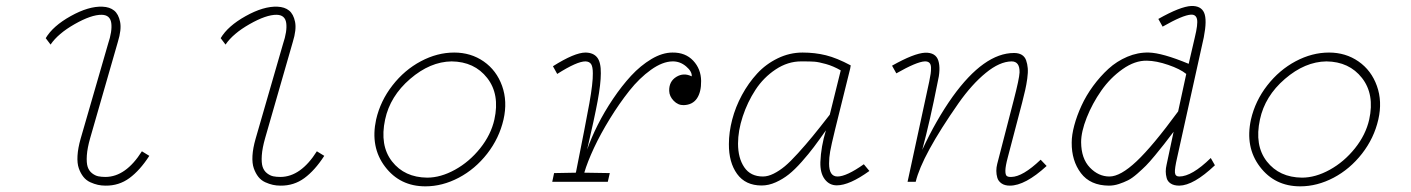

<svg xmlns="http://www.w3.org/2000/svg" viewBox="-20 -623 4837 658"><path d="M491.7 -88.9Q459.5 -39.1 423.6 -12.7Q387.7 13.7 341.8 13.2Q328.1 13.2 315.7 10.5Q303.2 7.8 289.3 1.5Q275.4 -4.9 265.9 -16.8Q256.3 -28.8 250.2 -45.9Q244.1 -63 245.6 -89.1Q247.1 -115.2 256.3 -147.5L350.1 -471.7Q365.2 -516.6 361.3 -544.2Q357.4 -571.8 328.6 -572.3Q293 -572.8 235.8 -540.3Q178.7 -507.8 153.3 -470.2L136.7 -492.2Q161.1 -533.7 222.4 -567.9Q283.7 -602.1 331.1 -600.1Q356 -599.1 371.1 -586.9Q386.2 -574.7 391.6 -548.1Q397 -521.5 383.8 -479L289.1 -149.9Q279.3 -115.7 277.6 -90.3Q275.9 -64.9 280.5 -51Q285.2 -37.1 295.7 -29.1Q306.2 -21 316.9 -18.8Q327.6 -16.6 341.8 -16.6Q411.1 -17.1 466.3 -104.5Z M1091.3 -88.9Q1059.1 -39.1 1023.2 -12.7Q987.3 13.7 941.4 13.2Q927.7 13.2 915.3 10.5Q902.8 7.8 888.9 1.5Q875 -4.9 865.5 -16.8Q856 -28.8 849.9 -45.9Q843.8 -63 845.2 -89.1Q846.7 -115.2 856 -147.5L949.7 -471.7Q964.8 -516.6 960.9 -544.2Q957 -571.8 928.2 -572.3Q892.6 -572.8 835.4 -540.3Q778.3 -507.8 752.9 -470.2L736.3 -492.2Q760.7 -533.7 822 -567.9Q883.3 -602.1 930.7 -600.1Q955.6 -599.1 970.7 -586.9Q985.8 -574.7 991.2 -548.1Q996.6 -521.5 983.4 -479L888.7 -149.9Q878.9 -115.7 877.2 -90.3Q875.5 -64.9 880.1 -51Q884.8 -37.1 895.3 -29.1Q905.8 -21 916.5 -18.8Q927.2 -16.6 941.4 -16.6Q1010.7 -17.1 1065.9 -104.5Z M1438 15.6Q1350.6 15.6 1299.6 -51.8Q1248.5 -119.1 1269 -213.4Q1283.7 -277.3 1325 -330.3Q1366.2 -383.3 1422.4 -413.1Q1478.5 -442.9 1536.6 -442.9Q1593.8 -442.9 1637.7 -412.4Q1681.6 -381.8 1700.7 -328.6Q1719.7 -275.4 1705.6 -213.4Q1690.9 -149.4 1649.7 -96.4Q1608.4 -43.5 1552.2 -13.9Q1496.1 15.6 1438 15.6ZM1443.8 -14.2Q1490.2 -14.2 1539.3 -41.3Q1588.4 -68.4 1625.5 -114.7Q1662.6 -161.1 1674.3 -213.4Q1693.4 -299.8 1649.7 -355.7Q1606 -411.6 1527.8 -412.6Q1454.1 -411.6 1385.5 -352.5Q1316.9 -293.5 1299.8 -213.4Q1280.8 -124.5 1323.5 -69.8Q1366.2 -15.1 1443.8 -14.2Z M2382.8 -345.7Q2383.3 -307.6 2368.4 -285.6Q2353.5 -263.7 2323.2 -262.7Q2303.7 -262.2 2288.8 -277.6Q2273.9 -293 2273.4 -311.5Q2272.5 -343.8 2297.6 -359.4Q2322.8 -375 2350.6 -361.3Q2352.1 -377.9 2331.3 -395.5Q2310.5 -413.1 2284.7 -412.6Q2250.5 -412.1 2210.9 -383.8Q2171.4 -355.5 2136.7 -311.8Q2102.1 -268.1 2070.1 -216.1Q2038.1 -164.1 2015.6 -116Q1993.2 -67.9 1982.4 -31.2L2069.8 -29.8L2063 0H1872.6L1878.9 -29.8L1953.6 -31.2Q1987.3 -199.7 1999.8 -269Q2012.2 -338.4 2011.7 -371.6Q2011.7 -394 2005.9 -403.1Q2000 -412.1 1986.8 -412.6Q1958 -413.1 1889.6 -369.6L1875 -396Q1949.2 -442.9 1986.8 -442.9Q2013.7 -442.4 2026.6 -426Q2039.6 -409.7 2039.1 -371.6Q2039.1 -335.9 2028.1 -276.6Q2017.1 -217.3 1992.2 -110.4Q2006.3 -150.9 2028.6 -195.1Q2050.8 -239.3 2080.6 -283.7Q2110.4 -328.1 2142.8 -363.3Q2175.3 -398.4 2212.6 -420.7Q2250 -442.9 2284.7 -442.9Q2329.1 -443.4 2355.7 -415Q2382.3 -386.7 2382.8 -345.7Z M2841.8 -178.7Q2828.6 -124.5 2825 -103.8Q2821.3 -83 2821.3 -62.5Q2821.3 -18.1 2850.1 -18.1Q2880.9 -18.1 2940.4 -60.1L2959.5 -37.1Q2891.1 12.2 2847.7 12.2Q2822.3 12.2 2806.4 -8.8Q2790.5 -29.8 2791.5 -67.4Q2793.5 -120.6 2810.5 -176.3Q2786.1 -141.6 2769 -118.9Q2752 -96.2 2727.8 -68.8Q2703.6 -41.5 2683.3 -25.4Q2663.1 -9.3 2638.7 1.7Q2614.3 12.7 2590.3 12.7Q2534.7 12.7 2506.1 -26.9Q2477.5 -66.4 2478 -129.4Q2478 -169.9 2489.3 -213.1Q2500.5 -256.3 2522.7 -297.4Q2544.9 -338.4 2574.7 -370.8Q2604.5 -403.3 2645.3 -423.1Q2686 -442.9 2730.5 -442.9Q2772.9 -442.9 2810.5 -433.6Q2848.1 -424.3 2895.5 -398.9L2893.6 -387.7ZM2861.3 -381.8Q2835.9 -396.5 2810.5 -403.6Q2785.2 -410.6 2771.2 -411.6Q2757.3 -412.6 2732.9 -412.6Q2728 -412.6 2725.6 -412.6Q2679.7 -412.6 2638.2 -385Q2596.7 -357.4 2569.1 -315.2Q2541.5 -272.9 2525.4 -223.9Q2509.3 -174.8 2509.3 -130.9Q2509.3 -81.1 2530.8 -49.6Q2552.2 -18.1 2594.7 -18.1Q2611.8 -18.1 2631.3 -27.8Q2650.9 -37.6 2669.7 -53.2Q2688.5 -68.8 2714.8 -97.9Q2741.2 -127 2764.6 -155.5Q2788.1 -184.1 2823.7 -230Z M3566.9 -54.2Q3493.2 13.2 3440.9 13.2Q3423.3 13.2 3412.4 5.6Q3401.4 -2 3397.9 -13.7Q3394.5 -25.4 3394.5 -37.4Q3394.5 -49.3 3397.5 -61L3454.1 -279.8Q3473.1 -353 3474.1 -374.5Q3475.1 -412.6 3446.8 -412.6Q3405.8 -412.1 3358.2 -373Q3310.5 -334 3265.1 -269.5Q3139.6 -89.8 3118.2 0H3090.3L3164.6 -343.8Q3168 -360.4 3169.4 -370.1Q3170.9 -379.9 3170.7 -391.4Q3170.4 -402.8 3164.8 -408Q3159.2 -413.1 3148.9 -412.6Q3121.1 -411.1 3051.8 -371.6L3037.1 -397.9Q3112.3 -440.4 3150.4 -442.4Q3187 -443.4 3195.8 -415Q3204.6 -386.7 3192.9 -338.9Q3167.5 -209.5 3140.6 -109.4Q3188 -211.9 3244.6 -291.5Q3352.5 -441.4 3455.1 -441.4Q3471.2 -441.4 3481.7 -435.1Q3492.2 -428.7 3496.6 -416.3Q3501 -403.8 3502.2 -389.2Q3503.4 -374.5 3500.5 -353.5Q3497.6 -332.5 3493.4 -314.2Q3489.3 -295.9 3482.9 -271L3433.6 -83Q3425.8 -53.7 3425.5 -38.8Q3425.3 -23.9 3430.2 -20Q3435.1 -16.1 3445.8 -16.6Q3484.9 -17.1 3546.4 -75.7Z M4129.4 -81.5 4143.6 -56.6Q4070.3 12.7 4021.5 13.2Q4003.4 13.2 3992.4 6.1Q3981.4 -1 3978.3 -12.7Q3975.1 -24.4 3975.1 -35.4Q3975.1 -46.4 3978 -58.6L4002 -171.4Q3980 -142.6 3969 -128.4Q3958 -114.3 3938.5 -90.6Q3918.9 -66.9 3907.2 -55.2Q3895.5 -43.5 3877.7 -27.8Q3859.9 -12.2 3845.7 -5.1Q3831.5 2 3814.5 7.6Q3797.4 13.2 3780.3 13.2Q3716.3 12.7 3684.3 -29.8Q3652.3 -72.3 3652.8 -134.3Q3652.8 -160.2 3661.6 -193.1Q3670.4 -226.1 3686.3 -260.7Q3702.1 -295.4 3726.3 -328.4Q3750.5 -361.3 3778.8 -387.2Q3807.1 -413.1 3843.3 -428.5Q3879.4 -443.8 3917 -442.9Q3962.9 -441.9 4053.7 -404.3L4074.7 -494.6Q4085.9 -540.5 4082.3 -557.1Q4078.6 -573.7 4061.5 -572.8Q4033.7 -571.3 3964.4 -531.7L3949.7 -558.1Q4024.9 -600.6 4062.5 -602.5Q4096.2 -603.5 4106.7 -579.1Q4117.2 -554.7 4105.5 -495.1L4014.2 -83Q4005.4 -44.9 4006.6 -31.5Q4007.8 -18.1 4021.5 -18.1Q4064.5 -18.1 4129.4 -81.5ZM4045.4 -369.6Q4024.4 -386.7 3983.6 -400.6Q3942.9 -414.6 3910.6 -415Q3869.6 -416 3827.1 -386Q3784.7 -356 3754.2 -312.3Q3723.6 -268.6 3704.3 -220Q3685.1 -171.4 3685.1 -135.7Q3685.5 -79.6 3715.1 -48.8Q3744.6 -18.1 3782.2 -18.1Q3819.8 -18.1 3875.2 -70.3Q3930.7 -122.6 4017.6 -241.2Z M4436 15.6Q4348.6 15.6 4297.6 -51.8Q4246.6 -119.1 4267.1 -213.4Q4281.7 -277.3 4323 -330.3Q4364.3 -383.3 4420.4 -413.1Q4476.6 -442.9 4534.7 -442.9Q4591.8 -442.9 4635.7 -412.4Q4679.7 -381.8 4698.7 -328.6Q4717.8 -275.4 4703.6 -213.4Q4689 -149.4 4647.7 -96.4Q4606.4 -43.5 4550.3 -13.9Q4494.1 15.6 4436 15.6ZM4441.9 -14.2Q4488.3 -14.2 4537.4 -41.3Q4586.4 -68.4 4623.5 -114.7Q4660.6 -161.1 4672.4 -213.4Q4691.4 -299.8 4647.7 -355.7Q4604 -411.6 4525.9 -412.6Q4452.1 -411.6 4383.5 -352.5Q4314.9 -293.5 4297.9 -213.4Q4278.8 -124.5 4321.5 -69.8Q4364.3 -15.1 4441.9 -14.2Z"/></svg>

Font: Compagnon Light Italic
Style: Regular
Weight: 400
Italic angle: -12°
Designer: Valentin Papon
Foundry: Velvetyne Type Foundry
Version: Version 1.000;PS 001.000;hotconv 1.0.88;makeotf.lib2.5.64775